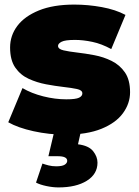

<svg xmlns="http://www.w3.org/2000/svg" viewBox="-20 -577 605 837"><path d="M264 10Q194 10 126 -5Q58 -20 16 -44L78 -193Q117 -170 168.5 -157Q220 -144 269 -144Q310 -144 324.5 -151Q339 -158 339 -170Q339 -184 315.5 -189Q292 -194 256 -198Q221 -202 181 -209.5Q141 -217 105 -233.5Q69 -250 46.5 -282.5Q24 -315 24 -370Q24 -422 55.5 -464Q87 -506 149.5 -531.5Q212 -557 304 -557Q364 -557 424 -546Q484 -535 527 -512L465 -363Q423 -386 382.5 -394.5Q342 -403 307 -403Q264 -403 248.5 -395Q233 -387 233 -377Q233 -363 257 -357.5Q281 -352 316 -348Q351 -344 391 -336.5Q431 -329 466.5 -311.5Q502 -294 524.5 -261.5Q547 -229 547 -175Q547 -126 516 -83.5Q485 -41 422 -15.5Q359 10 264 10ZM235 240Q210 240 182 234Q154 228 137 219L165 136Q176 140 191.5 144Q207 148 225 148Q251 148 262 141Q273 134 273 124Q273 104 232 104H191L218 -10H334L320 52Q367 58 386 82Q405 106 405 132Q405 182 358.5 211Q312 240 235 240Z"/></svg>

Font: Montserrat Black
Style: Regular
Weight: 900
Designer: Julieta Ulanovsky
Foundry: Julieta Ulanovsky
Version: Version 9.000; ttfautohint (v1.8.4.7-5d5b)